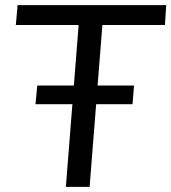

<svg xmlns="http://www.w3.org/2000/svg" viewBox="-20 -732 671 752"><path d="M119 -324 126 -397H505L499 -324ZM238 0 288 -634H42L49 -712H631L626 -634H381L331 0Z"/></svg>

Font: Muli Medium
Style: Italic
Weight: 500
Italic angle: -4.541°
Designer: Vernon Adams
Foundry: Vernon Adams
Version: Version 2.100; ttfautohint (v1.8.1.43-b0c9)